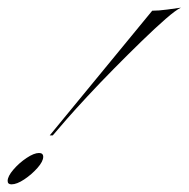

<svg xmlns="http://www.w3.org/2000/svg" viewBox="-40 -474 493 502"><path d="M90 -120 358 -446Q375 -446 397 -449Q419 -452 433 -454Q420 -448 393 -424.5Q366 -401 330.5 -366.5Q295 -332 258 -294.5Q221 -257 188.5 -222Q156 -187 135 -163L98 -120ZM-10 8Q-20 8 -20 -1Q-20 -13 -5 -30.5Q10 -48 29.5 -61Q49 -74 62 -74Q73 -74 73 -64Q73 -52 58 -35Q43 -18 23.5 -5Q4 8 -10 8Z"/></svg>

Font: Ballet 72pt
Style: Regular
Weight: 400
Designer: Maximiliano R. Sproviero
Foundry: Omnibus-Type
Version: Version 1.100; ttfautohint (v1.8.3)